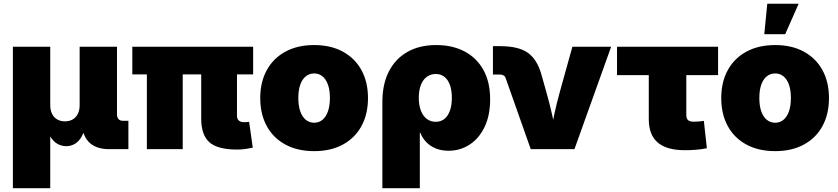

<svg xmlns="http://www.w3.org/2000/svg" viewBox="-20 -780 4383 1004"><path d="M47.4 204.1V-535.6H242.7V-230.5Q242.7 -204.1 252 -185.1Q261.2 -166 278.6 -155.8Q295.9 -145.5 319.3 -145.5Q343.3 -145.5 360.6 -155.8Q377.9 -166 387.2 -185.1Q396.5 -204.1 396.5 -230.5V-535.6H591.8V-180.7Q591.8 -165.5 599.9 -157Q607.9 -148.4 623 -148.4H651.4V0H551.8Q478 0 442.1 -40Q406.2 -80.1 406.2 -154.3V-203.6H433.6Q433.6 -148.9 424.6 -112.5Q415.5 -76.2 400.1 -54.9Q384.8 -33.7 365.7 -24.7Q346.7 -15.6 327.1 -15.6Q306.2 -15.6 286.4 -24.7Q266.6 -33.7 250.5 -54.9Q234.4 -76.2 224.9 -112.5Q215.3 -148.9 215.3 -203.6H242.7V204.1Z M1219.7 2Q1117.2 2 1074.7 -36.4Q1032.2 -74.7 1032.2 -159.2V-499.5H1219.2V-175.3Q1219.2 -158.7 1228.5 -149.9Q1237.8 -141.1 1255.4 -141.1Q1263.7 -141.1 1271.2 -141.6Q1278.8 -142.1 1282.7 -143.1L1301.8 -7.8Q1289.1 -4.9 1267.3 -1.5Q1245.6 2 1219.7 2ZM748 0V-499.5H935.5V0ZM671.9 -391.1V-535.6H1303.7V-391.1Z M1623 10.3Q1535.6 10.3 1472.2 -24.2Q1408.7 -58.6 1374.8 -121.1Q1340.8 -183.6 1340.8 -267.1Q1340.8 -350.6 1374.8 -412.8Q1408.7 -475.1 1472.2 -509.8Q1535.6 -544.4 1623 -544.4Q1710 -544.4 1773.2 -509.8Q1836.4 -475.1 1870.4 -412.8Q1904.3 -350.6 1904.3 -267.1Q1904.3 -183.6 1870.4 -121.1Q1836.4 -58.6 1773.2 -24.2Q1710 10.3 1623 10.3ZM1623 -138.2Q1647.5 -138.2 1666 -153.3Q1684.6 -168.5 1694.8 -197.5Q1705.1 -226.6 1705.1 -267.6Q1705.1 -309.1 1694.8 -337.6Q1684.6 -366.2 1666 -381.1Q1647.5 -396 1623 -396Q1598.1 -396 1579.3 -381.1Q1560.5 -366.2 1550.3 -337.6Q1540 -309.1 1540 -267.6Q1540 -226.6 1550.3 -197.5Q1560.5 -168.5 1579.3 -153.3Q1598.1 -138.2 1623 -138.2Z M1979.5 204.1V-247.1Q1979.5 -339.8 2013.4 -406.2Q2047.4 -472.7 2110.4 -508.5Q2173.3 -544.4 2261.2 -544.4Q2345.2 -544.4 2408.4 -511.5Q2471.7 -478.5 2507.3 -415.3Q2543 -352.1 2543 -260.7Q2543 -176.8 2514.2 -116.5Q2485.4 -56.2 2435.8 -23.9Q2386.2 8.3 2325.7 8.3Q2288.6 8.3 2259.5 -3.4Q2230.5 -15.1 2210 -36.1Q2189.5 -57.1 2177.7 -85.4H2175.3V204.1ZM2258.3 -143.1Q2285.2 -143.1 2304 -158.2Q2322.8 -173.3 2332.8 -201.4Q2342.8 -229.5 2342.8 -268.6Q2342.8 -307.6 2332.8 -335.4Q2322.8 -363.3 2304 -378.2Q2285.2 -393.1 2258.3 -393.1Q2231.9 -393.1 2211.7 -378.2Q2191.4 -363.3 2180.7 -335.4Q2169.9 -307.6 2169.9 -268.6Q2169.9 -230.5 2180.7 -202.1Q2191.4 -173.8 2211.4 -158.4Q2231.4 -143.1 2258.3 -143.1Z M2755.4 0 2624 -372.1Q2621.1 -380.9 2613.5 -385.5Q2606 -390.1 2594.7 -390.1H2557.6V-538.6H2596.2Q2689.5 -538.6 2738.5 -505.1Q2787.6 -471.7 2810.5 -392.6L2837.4 -296.9Q2853 -242.2 2865.7 -186.3Q2878.4 -130.4 2891.1 -67.9H2855Q2867.2 -130.4 2879.4 -186.3Q2891.6 -242.2 2906.7 -296.9L2973.1 -535.6H3175.8L2983.9 0Z M3561 5.4Q3465.8 5.4 3419.2 -34.9Q3372.6 -75.2 3372.6 -156.2V-387.2H3206.5V-535.6H3734.9V-387.2H3568.8V-179.7Q3568.8 -160.6 3577.6 -152.1Q3586.4 -143.6 3608.4 -143.6Q3619.6 -143.6 3636 -145Q3652.3 -146.5 3660.6 -147.9L3676.3 -4.9Q3645 1.5 3616.2 3.4Q3587.4 5.4 3561 5.4Z M4033.7 10.3Q3946.3 10.3 3882.8 -24.2Q3819.3 -58.6 3785.4 -121.1Q3751.5 -183.6 3751.5 -267.1Q3751.5 -350.6 3785.4 -412.8Q3819.3 -475.1 3882.8 -509.8Q3946.3 -544.4 4033.7 -544.4Q4120.6 -544.4 4183.8 -509.8Q4247.1 -475.1 4281 -412.8Q4314.9 -350.6 4314.9 -267.1Q4314.9 -183.6 4281 -121.1Q4247.1 -58.6 4183.8 -24.2Q4120.6 10.3 4033.7 10.3ZM4033.7 -138.2Q4058.1 -138.2 4076.7 -153.3Q4095.2 -168.5 4105.5 -197.5Q4115.7 -226.6 4115.7 -267.6Q4115.7 -309.1 4105.5 -337.6Q4095.2 -366.2 4076.7 -381.1Q4058.1 -396 4033.7 -396Q4008.8 -396 3990 -381.1Q3971.2 -366.2 3960.9 -337.6Q3950.7 -309.1 3950.7 -267.6Q3950.7 -226.6 3960.9 -197.5Q3971.2 -168.5 3990 -153.3Q4008.8 -138.2 4033.7 -138.2ZM3976.6 -601.1 3992.2 -760.3H4156.2L4085.9 -601.1Z"/></svg>

Font: Inter 20pt Black
Style: Regular
Weight: 900
Version: Version 4.001;git-66647c0bb